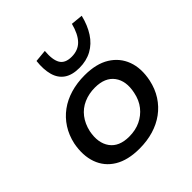

<svg xmlns="http://www.w3.org/2000/svg" viewBox="-201 -925 1093 1093"><g transform="rotate(-45 345.5 -378.5)"><path d="M309 9Q216 9 156.5 -27Q97 -63 74 -127.5Q51 -192 67 -275Q79 -330 107 -373.5Q135 -417 176 -447Q217 -477 269.5 -492.5Q322 -508 383 -508Q476 -508 535 -471.5Q594 -435 617.5 -371.5Q641 -308 624 -225Q612 -169 584 -125.5Q556 -82 515 -52Q474 -22 422 -6.5Q370 9 309 9ZM316 -81Q367 -81 407 -100Q447 -119 474.5 -153.5Q502 -188 512 -238Q529 -318 492.5 -367.5Q456 -417 375 -417Q326 -417 285 -399Q244 -381 217 -346Q190 -311 179 -262Q163 -181 199 -131Q235 -81 316 -81ZM392 -558Q334 -558 299.5 -582Q265 -606 252.5 -651.5Q240 -697 247 -759L321 -766Q315 -700 334 -667Q353 -634 406 -634Q458 -634 490 -667Q522 -700 539 -766L611 -759Q596 -697 566.5 -651.5Q537 -606 493 -582Q449 -558 392 -558Z"/></g></svg>

Font: Nunito Sans 7pt SemiExpanded SemiBold
Style: Italic
Weight: 600
Width: 6
Italic angle: -9°
Designer: Vernon Adams
Foundry: Vernon Adams
Version: Version 3.101;gftools[0.9.27]